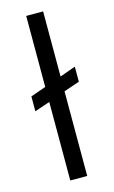

<svg xmlns="http://www.w3.org/2000/svg" viewBox="-111 -744 468 789"><g transform="rotate(-15 123.0 -350.0)"><path d="M86 0V-334L21 -312V-375L86 -398V-700H158V-423L225 -447V-383L158 -360V0Z"/></g></svg>

Font: Bricolage Grotesque 12pt Condensed Light
Style: Regular
Weight: 300
Width: 3
Designer: Mathieu Triay
Foundry: Atelier Triay
Version: Version 1.001; ttfautohint (v1.8.4.7-5d5b);gftools[0.9.33.de